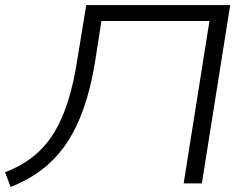

<svg xmlns="http://www.w3.org/2000/svg" viewBox="-32 -725 978 759"><path d="M10 14 -12 -44Q55 -70 102.5 -109Q150 -148 183 -202.5Q216 -257 238.5 -330.5Q261 -404 275 -498L309 -705H878L766 0H694L796 -642H369L344 -482Q328 -382 300.5 -302Q273 -222 233 -161.5Q193 -101 137.5 -57.5Q82 -14 10 14Z"/></svg>

Font: Nunito Sans 10pt Expanded Light
Style: Italic
Weight: 300
Width: 7
Italic angle: -9°
Designer: Vernon Adams
Foundry: Vernon Adams
Version: Version 3.101;gftools[0.9.27]